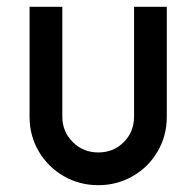

<svg xmlns="http://www.w3.org/2000/svg" viewBox="-20 -533 576 563"><path d="M66.7 -190.4V-513H162.7V-191.5Q162.7 -147.1 193.2 -116.6Q223.8 -86 268.1 -86Q313 -86 343 -116.3Q373.1 -146.6 373.1 -191.5V-513H469.1V-190.4Q469.1 -134.9 442.4 -89.2Q415.7 -43.4 369.6 -16.7Q323.6 10 268.1 10Q212.7 10 166.6 -16.7Q120.6 -43.4 93.6 -89.2Q66.7 -134.9 66.7 -190.4Z"/></svg>

Font: Lineal Thin
Style: Regular
Weight: 200
Designer: Created by Frank Adebiaye with contributions from Anton Moglia & Ariel Martín Pérez
Created by Frank ADEBIAYE with FontF
Foundry: Velvetyne Type Foundry
Version: Version 2.000;Glyphs 3.2 (3227)